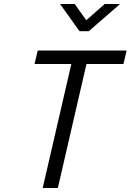

<svg xmlns="http://www.w3.org/2000/svg" viewBox="-20 -946 657 966"><path d="M153.8 -624 169.9 -691.9H617.2L601.1 -624H415L271 0H194.8L338.9 -624ZM584 -925.8 426.8 -789.1H379.9L282.2 -925.8H356L414.1 -844.2L506.8 -925.8Z"/></svg>

Font: TitilliumWeb-Italic
Style: Italic
Weight: 400
Italic angle: -13°
Version: Version 1.001;PS 57.000;hotconv 1.0.70;makeotf.lib2.5.55311